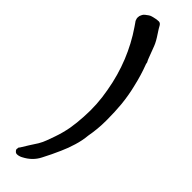

<svg xmlns="http://www.w3.org/2000/svg" viewBox="-278 -761 795 795"><g transform="rotate(45 120.0 -363.5)"><path d="M173.8 -599.6Q190.4 -555.7 201.2 -508.8Q212.9 -462.9 217.8 -414.1Q221.7 -371.1 221.7 -328.1Q221.7 -324.2 221.7 -319.3Q221.7 -272.5 212.9 -224.6Q210 -192.4 200.2 -161.1Q191.4 -130.9 177.7 -100.6Q161.1 -62.5 141.6 -25.4Q123 11.7 83 32.2Q78.1 35.2 71.3 37.1Q65.4 39.1 58.6 39.1Q51.8 39.1 46.9 33.2Q41 27.3 43 21.5Q43 17.6 43.9 14.6Q45.9 11.7 47.9 9.8Q57.6 -6.8 68.4 -23.4Q79.1 -40 89.8 -56.6Q99.6 -73.2 105.5 -89.8Q111.3 -106.4 118.2 -125Q129.9 -158.2 136.7 -194.3Q142.6 -229.5 144.5 -266.6Q149.4 -340.8 135.7 -414.1Q123 -488.3 95.7 -555.7Q83 -586.9 66.4 -618.2Q49.8 -649.4 30.3 -677.7Q24.4 -685.5 19.5 -693.4Q13.7 -700.2 11.7 -710.9Q11.7 -713.9 11.7 -716.8Q11.7 -724.6 15.6 -731.4Q19.5 -741.2 30.3 -748Q36.1 -752.9 43 -756.8Q49.8 -759.8 58.6 -761.7Q65.4 -762.7 72.3 -764.6Q78.1 -765.6 85 -765.6Q93.8 -765.6 99.6 -755.9Q104.5 -746.1 118.2 -725.6Q136.7 -698.2 143.6 -679.7Q150.4 -662.1 162.1 -630.9Q164.1 -626 166 -621.1Q168 -616.2 170.9 -611.3Q170.9 -609.4 171.9 -606.4Q171.9 -603.5 173.8 -599.6Z"/></g></svg>

Font: Little Wizzy
Style: Regular
Weight: 400
Version: Version 1.0